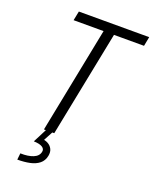

<svg xmlns="http://www.w3.org/2000/svg" viewBox="-169 -813 901 1126"><g transform="rotate(20 281.0 -250.5)"><path d="M167.5 0 301.3 -673.3H366.2L231.9 0ZM111.8 -661.6 123.5 -719.7H562.5L551.3 -661.6ZM81.1 219.7 85.4 179.2Q133.8 180.7 165.5 167.7Q197.3 154.8 202.6 126.5Q206.5 108.9 189.5 97.9Q172.4 86.9 135.7 85.9L179.7 0H219.7L177.7 78.6L172.9 55.2Q196.3 56.2 214.4 66.2Q232.4 76.2 241.2 94Q250 111.8 245.1 136.7Q238.8 168.5 216.1 186.8Q193.4 205.1 158.7 212.4Q124 219.7 81.1 219.7Z"/></g></svg>

Font: Reddit Sans Light
Style: Italic
Weight: 300
Italic angle: -11.25°
Designer: Stephen Hutchings
Version: Version 1.013